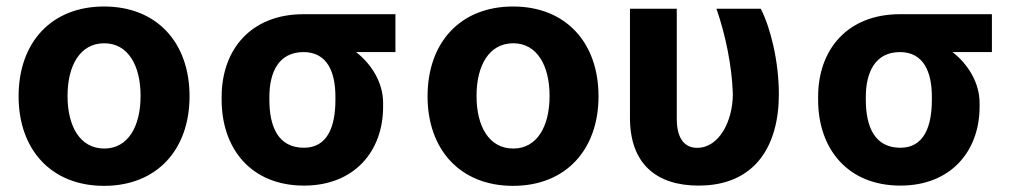

<svg xmlns="http://www.w3.org/2000/svg" viewBox="-20 -573 3198 603"><path d="M306.8 10.7C472.3 10.7 575.3 -102.6 575.3 -270.6C575.3 -439.6 472.3 -552.6 306.8 -552.6C141.3 -552.6 38.4 -439.6 38.4 -270.6C38.4 -102.6 141.3 10.7 306.8 10.7ZM192.1 -271.7C192.1 -366.8 231.2 -437.1 307.5 -437.1C382.5 -437.1 421.5 -366.8 421.5 -271.7C421.5 -176.5 382.5 -106.5 307.5 -106.5C231.2 -106.5 192.1 -176.5 192.1 -271.7Z M676.1 -269.9V-258.5C676.5 -105.8 768.8 9.9 934.7 9.9C1093.4 9.9 1183.6 -98.7 1183.2 -238.6V-248.6C1183.6 -313.2 1147 -371.4 1098.4 -409.4H1221.9V-528.4H933.2C767.8 -528.4 676.5 -416.9 676.1 -269.9ZM826 -258.5V-269.9C826.3 -345.2 854.8 -409.4 933.2 -409.4C1008.5 -409.4 1033.4 -345.2 1033.4 -269.9V-258.5C1033.4 -175.8 1008.5 -109 934.7 -109C853 -109 826.3 -175.8 826 -258.5Z M1591.3 10.7C1756.7 10.7 1859.7 -102.6 1859.7 -270.6C1859.7 -439.6 1756.7 -552.6 1591.3 -552.6C1425.8 -552.6 1322.8 -439.6 1322.8 -270.6C1322.8 -102.6 1425.8 10.7 1591.3 10.7ZM1476.6 -271.7C1476.6 -366.8 1515.6 -437.1 1592 -437.1C1666.9 -437.1 1706 -366.8 1706 -271.7C1706 -176.5 1666.9 -106.5 1592 -106.5C1515.6 -106.5 1476.6 -176.5 1476.6 -271.7Z M1958.5 -545.5V-203.1C1958.5 -55.8 2044.4 9.9 2174 9.9C2352.3 9.9 2426.1 -115.8 2426.1 -277C2426.1 -380.7 2399.9 -485.8 2369.3 -545.5H2230.1C2258.5 -464.5 2279.1 -364 2281.6 -277C2281.2 -192.5 2238.6 -108.7 2169.4 -108.7C2135.3 -108.7 2105.1 -131 2105.5 -201.7V-545.5Z M2549.4 -269.9V-258.5C2549.7 -105.8 2642 9.9 2807.9 9.9C2966.6 9.9 3056.8 -98.7 3056.5 -238.6V-248.6C3056.8 -313.2 3020.2 -371.4 2971.6 -409.4H3095.2V-528.4H2806.5C2641 -528.4 2549.7 -416.9 2549.4 -269.9ZM2699.2 -258.5V-269.9C2699.6 -345.2 2728 -409.4 2806.5 -409.4C2881.7 -409.4 2906.6 -345.2 2906.6 -269.9V-258.5C2906.6 -175.8 2881.7 -109 2807.9 -109C2726.2 -109 2699.6 -175.8 2699.2 -258.5Z"/></svg>

Font: Magic Ui Pro
Style: Bold
Weight: 700
Designer: Stefan Endress, Andreas Faust
Version: Version 1.000;FEAKit 1.0